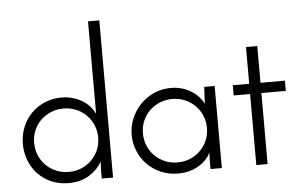

<svg xmlns="http://www.w3.org/2000/svg" viewBox="-53 -845 1453 932"><g transform="rotate(-5 673.5 -379.0)"><path d="M40 -200Q40 -245 56 -283.5Q72 -322 99.5 -349.5Q127 -377 164.5 -393Q202 -409 246 -409Q277 -409 303 -401Q329 -393 349.5 -380Q370 -367 384.5 -350Q399 -333 407 -316V-766H462V0H407V-41Q407 -52 408 -62.5Q409 -73 409 -83Q389 -46 347 -19Q305 8 245 8Q199 8 161.5 -8.5Q124 -25 97 -53Q70 -81 55 -119Q40 -157 40 -200ZM95 -201Q95 -168 107 -140Q119 -112 140 -91Q161 -70 189.5 -58Q218 -46 251 -46Q284 -46 312.5 -58Q341 -70 362 -91Q383 -112 395 -140Q407 -168 407 -201Q407 -233 395 -261Q383 -289 362 -310Q341 -331 312.5 -343Q284 -355 251 -355Q218 -355 189.5 -343Q161 -331 140 -310.5Q119 -290 107 -262Q95 -234 95 -201Z M570 -198Q570 -241 586.5 -279.5Q603 -318 631.5 -347Q660 -376 698 -392.5Q736 -409 779 -409Q809 -409 835 -401Q861 -393 881.5 -379.5Q902 -366 916 -349.5Q930 -333 937 -317L941 -400H992V0H937V-41Q937 -52 937.5 -62Q938 -72 938 -81Q931 -64 917 -48.5Q903 -33 882.5 -20Q862 -7 836 0.5Q810 8 779 8Q734 8 695.5 -8.5Q657 -25 629.5 -53Q602 -81 586 -118.5Q570 -156 570 -198ZM625 -201Q625 -168 637 -140Q649 -112 670 -91Q691 -70 719.5 -58Q748 -46 781 -46Q814 -46 842.5 -58Q871 -70 892 -91Q913 -112 925 -140Q937 -168 937 -201Q937 -233 925 -261Q913 -289 892 -310Q871 -331 842.5 -343Q814 -355 781 -355Q748 -355 719.5 -343Q691 -331 670 -310.5Q649 -290 637 -262Q625 -234 625 -201Z M1160 -575H1215V-396H1334V-346H1215V0H1160V-346H1080V-396H1160Z"/></g></svg>

Font: Josefin Sans
Style: Regular
Weight: 400
Designer: Santiago Orozco
Foundry: Typemade
Version: Version 1.0